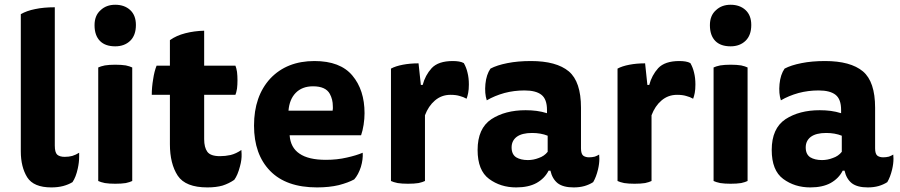

<svg xmlns="http://www.w3.org/2000/svg" viewBox="-20 -777 3823 816"><path d="M288.1 -2.9Q302.7 -24.4 310.5 -60.5Q316.4 -86.9 316.4 -111.3Q316.4 -120.1 316.4 -127.9Q302.7 -119.1 287.1 -114.3Q272.5 -110.4 254.9 -110.4Q233.4 -110.4 222.7 -120.1Q212.9 -129.9 212.9 -158.2Q212.9 -353.5 212.9 -746.1Q165 -746.1 128.9 -738.3Q93.8 -731.4 68.4 -716.8Q68.4 -688.5 68.4 -631.8Q68.4 -507.8 68.4 -133.8Q68.4 -67.4 95.7 -23.4Q123 19.5 198.2 19.5Q225.6 19.5 248 13.7Q270.5 7.8 288.1 -2.9Z M397.5 -7.8Q407.2 -2.9 425.8 1Q444.3 3.9 469.7 3.9Q496.1 3.9 514.6 1Q532.2 -2.9 542 -7.8Q542 -168.9 542 -490.2Q532.2 -495.1 514.6 -499Q496.1 -502 469.7 -502Q444.3 -502 425.8 -499Q407.2 -495.1 397.5 -490.2Q397.5 -450.2 397.5 -369.1Q397.5 -279.3 397.5 -7.8ZM469.7 -756.8Q431.6 -756.8 407.2 -733.4Q381.8 -710.9 381.8 -669.9Q381.8 -626 405.3 -602.5Q427.7 -580.1 469.7 -580.1Q508.8 -580.1 533.2 -603.5Q557.6 -627 557.6 -670.9Q557.6 -711.9 533.2 -734.4Q508.8 -756.8 469.7 -756.8Z M847.7 -498Q847.7 -535.2 847.7 -646.5Q805.7 -645.5 767.6 -635.7Q729.5 -626 702.1 -606.4Q702.1 -570.3 702.1 -498Q688.5 -498 645.5 -498Q635.7 -473.6 630.9 -440.4Q625 -406.2 625 -374Q651.4 -374 702.1 -374Q702.1 -321.3 702.1 -164.1Q702.1 -81.1 735.4 -30.3Q768.6 19.5 861.3 19.5Q898.4 19.5 925.8 11.7Q953.1 2.9 975.6 -12.7Q990.2 -32.2 1000 -70.3Q1007.8 -98.6 1006.8 -122.1Q1006.8 -131.8 1005.9 -139.6Q983.4 -124 960 -118.2Q937.5 -113.3 915 -113.3Q875 -113.3 861.3 -131.8Q847.7 -150.4 847.7 -185.5Q847.7 -249 847.7 -374Q880.9 -374 980.5 -374Q984.4 -382.8 987.3 -400.4Q989.3 -417 989.3 -435.5Q989.3 -455.1 987.3 -471.7Q984.4 -489.3 980.5 -498Q935.5 -498 847.7 -498Z M1514.6 -202.1Q1521.5 -221.7 1525.4 -247.1Q1529.3 -272.5 1529.3 -295.9Q1529.3 -394.5 1477.5 -456.1Q1425.8 -517.6 1316.4 -517.6Q1199.2 -517.6 1128.9 -443.4Q1059.6 -368.2 1059.6 -243.2Q1059.6 -121.1 1127.9 -50.8Q1196.3 19.5 1327.1 19.5Q1378.9 19.5 1419.9 9.8Q1460.9 -1 1485.4 -14.6Q1502.9 -34.2 1513.7 -67.4Q1523.4 -99.6 1521.5 -127.9Q1494.1 -116.2 1454.1 -107.4Q1413.1 -97.7 1365.2 -97.7Q1291 -97.7 1252.9 -124Q1214.8 -149.4 1210.9 -202.1Q1311.5 -202.1 1514.6 -202.1ZM1206.1 -306.6Q1210 -354.5 1236.3 -381.8Q1263.7 -410.2 1310.5 -410.2Q1364.3 -410.2 1381.8 -377.9Q1394.5 -354.5 1394.5 -326.2Q1395.5 -317.4 1393.6 -306.6Q1331.1 -306.6 1206.1 -306.6Z M1776.4 -416Q1774.4 -416 1768.6 -416Q1765.6 -439.5 1758.8 -507.8Q1722.7 -507.8 1692.4 -502Q1661.1 -496.1 1641.6 -485.4Q1641.6 -468.8 1641.6 -436.5Q1641.6 -329.1 1641.6 -7.8Q1651.4 -2.9 1669.9 1Q1688.5 3.9 1713.9 3.9Q1740.2 3.9 1758.8 1Q1776.4 -2.9 1786.1 -7.8Q1786.1 -100.6 1786.1 -287.1Q1800.8 -326.2 1828.1 -349.6Q1856.4 -374 1894.5 -374Q1918 -374 1933.6 -369.1Q1949.2 -365.2 1962.9 -357.4Q1966.8 -367.2 1969.7 -381.8Q1972.7 -396.5 1972.7 -418Q1972.7 -446.3 1966.8 -468.8Q1961.9 -490.2 1951.2 -508.8Q1942.4 -513.7 1930.7 -515.6Q1918.9 -517.6 1904.3 -517.6Q1842.8 -517.6 1814.5 -487.3Q1787.1 -457 1776.4 -416Z M2319.3 -51.8Q2327.1 -16.6 2350.6 2Q2374 19.5 2418 19.5Q2443.4 19.5 2463.9 13.7Q2484.4 7.8 2501 -2.9Q2513.7 -24.4 2521.5 -56.6Q2527.3 -81.1 2527.3 -102.5Q2527.3 -111.3 2526.4 -120.1Q2518.6 -115.2 2507.8 -111.3Q2496.1 -108.4 2483.4 -108.4Q2468.8 -108.4 2459 -115.2Q2449.2 -123 2449.2 -146.5Q2449.2 -204.1 2449.2 -319.3Q2449.2 -429.7 2397.5 -473.6Q2344.7 -517.6 2236.3 -517.6Q2180.7 -517.6 2136.7 -508.8Q2091.8 -500 2064.5 -485.4Q2046.9 -460 2043 -419.9Q2039.1 -379.9 2048.8 -350.6Q2082 -370.1 2124 -381.8Q2165 -392.6 2209 -392.6Q2257.8 -392.6 2281.2 -374Q2304.7 -355.5 2304.7 -309.6Q2304.7 -305.7 2304.7 -295.9Q2283.2 -302.7 2260.7 -305.7Q2238.3 -308.6 2213.9 -308.6Q2127 -308.6 2068.4 -270.5Q2009.8 -231.4 2009.8 -139.6Q2009.8 -52.7 2058.6 -16.6Q2107.4 19.5 2173.8 19.5Q2225.6 19.5 2259.8 1Q2294.9 -18.6 2311.5 -51.8Q2314.5 -51.8 2319.3 -51.8ZM2307.6 -131.8Q2293 -113.3 2269.5 -105.5Q2247.1 -96.7 2223.6 -96.7Q2193.4 -96.7 2173.8 -108.4Q2154.3 -121.1 2154.3 -150.4Q2154.3 -178.7 2175.8 -195.3Q2198.2 -211.9 2241.2 -211.9Q2259.8 -211.9 2276.4 -209Q2293 -206.1 2307.6 -200.2Q2307.6 -177.7 2307.6 -131.8Z M2739.3 -416Q2737.3 -416 2731.4 -416Q2728.5 -439.5 2721.7 -507.8Q2685.5 -507.8 2655.3 -502Q2624 -496.1 2604.5 -485.4Q2604.5 -468.8 2604.5 -436.5Q2604.5 -329.1 2604.5 -7.8Q2614.3 -2.9 2632.8 1Q2651.4 3.9 2676.8 3.9Q2703.1 3.9 2721.7 1Q2739.3 -2.9 2749 -7.8Q2749 -100.6 2749 -287.1Q2763.7 -326.2 2791 -349.6Q2819.3 -374 2857.4 -374Q2880.9 -374 2896.5 -369.1Q2912.1 -365.2 2925.8 -357.4Q2929.7 -367.2 2932.6 -381.8Q2935.5 -396.5 2935.5 -418Q2935.5 -446.3 2929.7 -468.8Q2924.8 -490.2 2914.1 -508.8Q2905.3 -513.7 2893.6 -515.6Q2881.8 -517.6 2867.2 -517.6Q2805.7 -517.6 2777.3 -487.3Q2750 -457 2739.3 -416Z M3012.7 -7.8Q3022.5 -2.9 3041 1Q3059.6 3.9 3085 3.9Q3111.3 3.9 3129.9 1Q3147.5 -2.9 3157.2 -7.8Q3157.2 -168.9 3157.2 -490.2Q3147.5 -495.1 3129.9 -499Q3111.3 -502 3085 -502Q3059.6 -502 3041 -499Q3022.5 -495.1 3012.7 -490.2Q3012.7 -450.2 3012.7 -369.1Q3012.7 -279.3 3012.7 -7.8ZM3085 -756.8Q3046.9 -756.8 3022.5 -733.4Q2997.1 -710.9 2997.1 -669.9Q2997.1 -626 3020.5 -602.5Q3043 -580.1 3085 -580.1Q3124 -580.1 3148.4 -603.5Q3172.9 -627 3172.9 -670.9Q3172.9 -711.9 3148.4 -734.4Q3124 -756.8 3085 -756.8Z M3569.3 -51.8Q3577.1 -16.6 3600.6 2Q3624 19.5 3668 19.5Q3693.4 19.5 3713.9 13.7Q3734.4 7.8 3751 -2.9Q3763.7 -24.4 3771.5 -56.6Q3777.3 -81.1 3777.3 -102.5Q3777.3 -111.3 3776.4 -120.1Q3768.6 -115.2 3757.8 -111.3Q3746.1 -108.4 3733.4 -108.4Q3718.8 -108.4 3709 -115.2Q3699.2 -123 3699.2 -146.5Q3699.2 -204.1 3699.2 -319.3Q3699.2 -429.7 3647.5 -473.6Q3594.7 -517.6 3486.3 -517.6Q3430.7 -517.6 3386.7 -508.8Q3341.8 -500 3314.5 -485.4Q3296.9 -460 3293 -419.9Q3289.1 -379.9 3298.8 -350.6Q3332 -370.1 3374 -381.8Q3415 -392.6 3459 -392.6Q3507.8 -392.6 3531.2 -374Q3554.7 -355.5 3554.7 -309.6Q3554.7 -305.7 3554.7 -295.9Q3533.2 -302.7 3510.7 -305.7Q3488.3 -308.6 3463.9 -308.6Q3377 -308.6 3318.4 -270.5Q3259.8 -231.4 3259.8 -139.6Q3259.8 -52.7 3308.6 -16.6Q3357.4 19.5 3423.8 19.5Q3475.6 19.5 3509.8 1Q3544.9 -18.6 3561.5 -51.8Q3564.5 -51.8 3569.3 -51.8ZM3557.6 -131.8Q3543 -113.3 3519.5 -105.5Q3497.1 -96.7 3473.6 -96.7Q3443.4 -96.7 3423.8 -108.4Q3404.3 -121.1 3404.3 -150.4Q3404.3 -178.7 3425.8 -195.3Q3448.2 -211.9 3491.2 -211.9Q3509.8 -211.9 3526.4 -209Q3543 -206.1 3557.6 -200.2Q3557.6 -177.7 3557.6 -131.8Z"/></svg>

Font: cl
Style: Bold
Weight: 400
Designer: Mitja Miklavcic
Version: Version 7.504; 2011; Build 1021